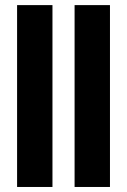

<svg xmlns="http://www.w3.org/2000/svg" viewBox="-20 -743 505 763"><path d="M417 -722.7V0H276.4V-722.7ZM188.5 -722.7V0H47.9V-722.7Z"/></svg>

Font: Giphurs
Style: Bold
Weight: 700
Version: Version 0.920; ttfautohint (v1.8.4.7-5d5b)